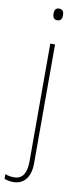

<svg xmlns="http://www.w3.org/2000/svg" viewBox="-137 -758 438 1034"><g transform="rotate(10 82.0 -240.5)"><path d="M73 -690C73 -673 79 -658 98 -658C119 -658 125 -672 125 -690C125 -706 120 -722 98 -722C78 -722 73 -706 73 -690ZM17 241C68 241 110 206 110 122V-528H84V116C84 180 63 215 17 215C0 215 -17 213 -32 206V232C-20 237 -4 241 17 241Z"/></g></svg>

Font: Noto Sans Sinhala SemiCondensed Thin
Style: Regular
Weight: 100
Width: 4
Designer: Jelle Bosma - Monotype Design Team
Foundry: Monotype Imaging Inc.
Version: Version 2.006